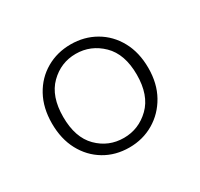

<svg xmlns="http://www.w3.org/2000/svg" viewBox="-89 -824 616 590"><g transform="rotate(-30 219.0 -529.5)"><path d="M218 -347Q169 -347 130.5 -370Q92 -393 70 -434Q48 -475 48 -530Q48 -585 70.5 -626Q93 -667 132 -689.5Q171 -712 219 -712Q267 -712 306 -689.5Q345 -667 367.5 -626Q390 -585 390 -530Q390 -475 367 -434Q344 -393 305 -370Q266 -347 218 -347ZM218 -381Q271 -381 310 -419Q349 -457 349 -530Q349 -603 310 -641Q271 -679 218 -679Q165 -679 126.5 -641Q88 -603 88 -530Q88 -457 126 -419Q164 -381 218 -381Z"/></g></svg>

Font: DM Sans ExtraLight
Style: Regular
Weight: 200
Designer: Colophon Foundry, Jonny Pinhorn
Foundry: Colophon Foundry
Version: Version 4.004; ttfautohint (v1.8.4.7-5d5b)